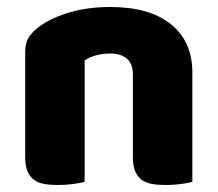

<svg xmlns="http://www.w3.org/2000/svg" viewBox="-20 -521 623 549"><path d="M360 -308Q360 -339 342.5 -353.5Q325 -368 295 -368Q275 -368 255.5 -363Q236 -358 222 -348V-1Q212 2 190.5 5Q169 8 146 8Q124 8 106.5 5Q89 2 77 -7Q65 -16 58.5 -31.5Q52 -47 52 -72V-372Q52 -399 63.5 -416Q75 -433 95 -447Q129 -471 180.5 -486Q232 -501 295 -501Q408 -501 469 -451.5Q530 -402 530 -314V-1Q520 2 498.5 5Q477 8 454 8Q432 8 414.5 5Q397 2 385 -7Q373 -16 366.5 -31.5Q360 -47 360 -72Z"/></svg>

Font: Baloo Paaji
Style: Regular
Weight: 400
Designer: Shuchita Grover and Ek Type
Foundry: Ek Type
Version: Version 1.007;PS 1.000;hotconv 1.0.88;makeotf.lib2.5.647800